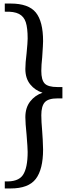

<svg xmlns="http://www.w3.org/2000/svg" viewBox="-20 -786 374 1083"><path d="M7 0ZM136 -568Q136 -548 130 -486Q123 -430 123 -397Q123 -344 150.5 -310Q178 -276 220 -263Q178 -249 150.5 -214Q123 -179 123 -125Q123 -92 130 -25Q136 49 136 71Q136 162 109 201.5Q82 241 7 237V277H40Q141 277 182 223Q223 169 223 57Q223 35 221 1.5Q219 -32 218 -45Q213 -102 213 -136Q213 -187 232.5 -209Q252 -231 304 -231H332V-295H304Q251 -295 232 -315Q213 -335 213 -386Q213 -418 218 -463Q223 -536 223 -554Q223 -665 182 -715.5Q141 -766 40 -766H7V-720Q59 -722 87 -707.5Q115 -693 125.5 -660.5Q136 -628 136 -568Z"/></svg>

Font: Sumana
Style: Regular
Weight: 400
Designer: Cyreal, Alexei Vanyashin (Devanagari), Olga Karpushina (Latin)
Foundry: Cyreal
Version: Version 1.015;PS 001.015;hotconv 1.0.70;makeotf.lib2.5.58329